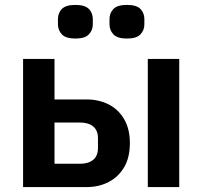

<svg xmlns="http://www.w3.org/2000/svg" viewBox="-20 -762 824 782"><path d="M74 0V-522H202V-357H332Q383 -357 423 -336.5Q463 -316 486 -276Q509 -236 509 -179Q509 -121 486 -81.5Q463 -42 423 -21Q383 0 332 0ZM202 -95H306Q340 -95 359.5 -111Q379 -127 379 -159V-199Q379 -231 359.5 -247Q340 -263 306 -263H202ZM582 0V-522H710V0ZM287 -605Q248 -605 232 -622Q216 -639 216 -663V-684Q216 -709 232 -725.5Q248 -742 287 -742Q326 -742 342 -725.5Q358 -709 358 -684V-663Q358 -639 342 -622Q326 -605 287 -605ZM497 -605Q458 -605 442 -622Q426 -639 426 -663V-684Q426 -709 442 -725.5Q458 -742 497 -742Q536 -742 552 -725.5Q568 -709 568 -684V-663Q568 -639 552 -622Q536 -605 497 -605Z"/></svg>

Font: IBM Plex Sans SemiBold
Style: Regular
Weight: 600
Designer: Mike Abbink, Paul van der Laan, Pieter van Rosmalen
Foundry: Bold Monday
Version: Version 3.201